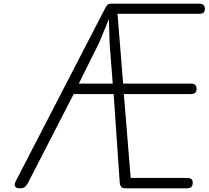

<svg xmlns="http://www.w3.org/2000/svg" viewBox="-20 -1024 1134 1044"><path d="M85 0Q75 0 68.2 -4.2Q61.5 -8.5 60.2 -17Q59 -25.5 65.5 -38.5L547 -970Q556 -987.5 562.5 -995.8Q569 -1004 586 -1004H1061Q1081.5 -1004 1087.8 -996Q1094 -988 1094 -976Q1094 -963.5 1087.8 -956.2Q1081.5 -949 1061 -949H619L649.5 -569.5H1016Q1036 -569.5 1042.5 -561.5Q1049 -553.5 1049 -540.5Q1049 -528.5 1042.5 -520.5Q1036 -512.5 1016 -512.5H653.5L690.5 -56.5H994.5Q1015 -56.5 1021.5 -49.5Q1028 -42.5 1028 -30Q1028 -17 1021.5 -8.5Q1015 0 994.5 0H663.5Q643 0 637.5 -9.8Q632 -19.5 631 -31L598 -512.5H380.5L135 -35Q124.5 -14.5 115.2 -7.2Q106 0 85 0ZM408.5 -569.5H593L576.5 -780.5L572 -919.5L518 -789.5Z"/></svg>

Font: Edu SA Hand Cursive
Style: Regular
Weight: 400
Designer: Tina and Corey Anderson, Eben Sorkin, Mirko Velimirovic
Foundry: Google for Education
Version: Version 2.000